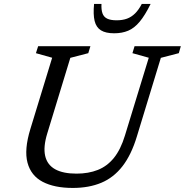

<svg xmlns="http://www.w3.org/2000/svg" viewBox="-20 -916 911 946"><path d="M213 -259Q192.5 -192.5 202.5 -148.2Q212.5 -104 251.5 -82.2Q290.5 -60.5 357 -60.5Q416 -60.5 462 -78.8Q508 -97 541.2 -138Q574.5 -179 595.5 -248L713 -631.5L632.5 -654L643 -688.5H871L861 -654L772.5 -631L654.5 -244Q627 -153 583.5 -97Q540 -41 479.2 -15.5Q418.5 10 338.5 10Q248 10 190.2 -20.2Q132.5 -50.5 115.5 -114.5Q98.5 -178.5 129.5 -280L237 -631.5L157 -654L168 -688.5H425.5L415 -654L326.5 -631ZM554.5 -816Q583.5 -816 605.5 -824Q627.5 -832 645.5 -849.8Q663.5 -867.5 678.5 -896.5H722Q694.5 -840.5 668.2 -809Q642 -777.5 611.8 -764.8Q581.5 -752 542.5 -752Q501 -752 477.5 -766.5Q454 -781 446.2 -812.8Q438.5 -844.5 443.5 -896.5H480Q478.5 -868 485 -850Q491.5 -832 508.5 -824Q525.5 -816 554.5 -816Z"/></svg>

Font: Newsreader 12pt
Style: Italic
Weight: 400
Italic angle: -17°
Version: Version 1.003